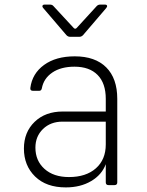

<svg xmlns="http://www.w3.org/2000/svg" viewBox="-20 -805 640 835"><path d="M266 10Q181 10 132.5 -37.5Q84 -85 84 -159Q84 -230 130.5 -275Q177 -320 253 -320H440V-375Q440 -443 404.5 -479Q369 -515 304 -515Q245 -515 207.5 -489.5Q170 -464 162 -421Q160 -410 150 -410H124Q110 -410 112 -423Q120 -485 171.5 -522.5Q223 -560 305 -560Q394 -560 442 -512Q490 -464 490 -375V-12Q490 0 478 0H452Q440 0 440 -12V-91Q423 -45 376.5 -17.5Q330 10 266 10ZM280 -35Q354 -35 397 -73Q440 -111 440 -177V-276H252Q200 -276 167 -244Q134 -212 134 -163Q134 -106 173.5 -70.5Q213 -35 280 -35ZM284 -645Q276 -645 269 -652L168 -770Q163 -776 165 -780.5Q167 -785 174 -785H197Q207 -785 212 -779L299 -685Q307 -675 315 -685L401 -779Q407 -785 416 -785H436Q444 -785 445.5 -780.5Q447 -776 442 -770L341 -652Q334 -645 326 -645Z"/></svg>

Font: Pitagon Sans Mono Thin
Style: Regular
Weight: 100
Monospace: yes
Designer: Travis Tran
Foundry: Pitagon
Version: Version 1.001; ttfautohint (v1.8.4.7-5d5b);gftools[0.9.26]